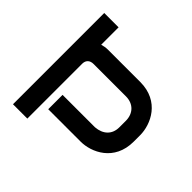

<svg xmlns="http://www.w3.org/2000/svg" viewBox="-195 -954 1202 1202"><g transform="rotate(45 406.0 -353.0)"><path d="M202 -757H75V51H202V-437C203 -466 221 -484 254 -484H540C607 -484 648 -439 648 -375V-318C648 -253 605 -215 540 -210H253V-83H540C634 -83 775 -145 775 -318V-375C775 -470 712 -611 540 -611H253C237 -611 219 -608 202 -603Z"/></g></svg>

Font: Audiowide
Style: Regular
Weight: 400
Designer: Astigmatic (AOETI)
Foundry: Astigmatic (AOETI)
Version: Version 1.002